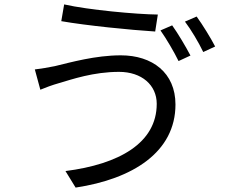

<svg xmlns="http://www.w3.org/2000/svg" viewBox="-20 -805 1040 871"><path d="M691 -334C691 -156 520 -60 277 -29L323 46C582 7 776 -115 776 -331C776 -475 671 -554 528 -554C413 -554 300 -522 229 -505C199 -499 165 -493 138 -490L163 -398C187 -408 216 -419 248 -428C306 -445 404 -479 520 -479C623 -479 691 -419 691 -334ZM271 -785 258 -709C372 -689 573 -669 684 -662L696 -739C599 -740 381 -760 271 -785ZM761 -690 708 -667C735 -629 770 -569 790 -528L844 -553C823 -593 787 -654 761 -690ZM872 -730 819 -707C847 -670 881 -613 902 -569L956 -594C937 -631 899 -693 872 -730Z"/></svg>

Font: ChiuKong Gothic CL
Style: Regular
Weight: 400
Designer: Ryoko NISHIZUKA 西塚涼子 (kana, bopomofo & ideographs); Paul D. Hunt (Latin, Greek & Cyrillic); Sandoll Communications 산돌커뮤니
Foundry: Adobe
Version: Version 1.300